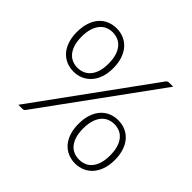

<svg xmlns="http://www.w3.org/2000/svg" viewBox="-172 -909 1111 1111"><g transform="rotate(45 383.5 -354.0)"><path d="M341 -537.5Q341 -494 329 -460.8Q317 -427.5 296.5 -405.5Q276 -383.5 249 -372.2Q222 -361 192 -361Q161 -361 133.8 -372.2Q106.5 -383.5 86.5 -405.5Q66.5 -427.5 55 -460.8Q43.5 -494 43.5 -537.5Q43.5 -581.5 55 -615Q66.5 -648.5 86.5 -670.8Q106.5 -693 133.8 -704.2Q161 -715.5 192 -715.5Q223 -715.5 250 -704.2Q277 -693 297.2 -670.8Q317.5 -648.5 329.2 -615Q341 -581.5 341 -537.5ZM303 -537.5Q303 -576 294.2 -603.5Q285.5 -631 270.2 -648.8Q255 -666.5 234.8 -674.8Q214.5 -683 192 -683Q169.5 -683 149.5 -674.8Q129.5 -666.5 114.5 -648.8Q99.5 -631 90.8 -603.5Q82 -576 82 -537.5Q82 -499 90.8 -471.8Q99.5 -444.5 114.5 -427Q129.5 -409.5 149.5 -401.2Q169.5 -393 192 -393Q214.5 -393 234.8 -401.2Q255 -409.5 270.2 -427Q285.5 -444.5 294.2 -471.8Q303 -499 303 -537.5ZM609.5 -698.5Q612.5 -702.5 616.8 -705Q621 -707.5 628 -707.5H661.5L153.5 -9Q147 0 136 0H102ZM723 -168Q723 -124.5 711 -91.2Q699 -58 678.8 -36Q658.5 -14 631.5 -2.8Q604.5 8.5 574.5 8.5Q543.5 8.5 516.2 -2.8Q489 -14 469 -36Q449 -58 437.5 -91.2Q426 -124.5 426 -168Q426 -212 437.5 -245.5Q449 -279 469 -301.2Q489 -323.5 516.2 -334.8Q543.5 -346 574.5 -346Q605.5 -346 632.5 -334.8Q659.5 -323.5 679.8 -301.2Q700 -279 711.5 -245.5Q723 -212 723 -168ZM685 -168Q685 -206.5 676.2 -234.2Q667.5 -262 652.5 -279.8Q637.5 -297.5 617.2 -305.8Q597 -314 574.5 -314Q552 -314 531.8 -305.8Q511.5 -297.5 496.5 -279.8Q481.5 -262 472.8 -234.2Q464 -206.5 464 -168Q464 -129.5 472.8 -102.2Q481.5 -75 496.5 -57.5Q511.5 -40 531.8 -32Q552 -24 574.5 -24Q597 -24 617.2 -32Q637.5 -40 652.5 -57.5Q667.5 -75 676.2 -102.2Q685 -129.5 685 -168Z"/></g></svg>

Font: Lato Light
Style: Regular
Weight: 300
Designer: Lukasz Dziedzic
Foundry: Lukasz Dziedzic
Version: Version 1.104; Western+Polish opensource